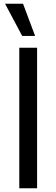

<svg xmlns="http://www.w3.org/2000/svg" viewBox="-20 -1005 301 1025"><path d="M178 0H83V-750H178ZM98.5 -813 7 -985H103L167.5 -813Z"/></svg>

Font: Mohave Medium
Style: Regular
Weight: 500
Designer: Gumpita Rahayu
Foundry: Tokotype
Version: Version 2.003